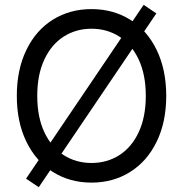

<svg xmlns="http://www.w3.org/2000/svg" viewBox="-20 -755 767 804"><path d="M89.1 -6.9 581.5 -734.8 634.7 -698.9 142.3 29ZM363.3 9.7Q272.4 9.7 201.5 -34.9Q130.5 -79.4 90.5 -161.6Q50.4 -243.8 50.4 -353.6Q50.4 -463.4 90.5 -545.9Q130.5 -628.5 201.5 -672.7Q272.4 -716.9 363.3 -716.9Q453.7 -716.9 524.9 -672.7Q596 -628.5 636 -545.9Q676.1 -463.4 676.1 -353.6Q676.1 -243.8 636 -161.6Q596 -79.4 524.9 -34.9Q453.7 9.7 363.3 9.7ZM363.3 -634.7Q298.3 -634.7 246.9 -601.9Q195.4 -569.1 165.7 -505.7Q136 -442.3 136 -353.6Q136 -264.8 165.7 -201.5Q195.4 -138.1 246.9 -105.3Q298.3 -72.5 363.3 -72.5Q428.2 -72.5 479.6 -105.3Q531.1 -138.1 560.8 -201.5Q590.5 -264.8 590.5 -353.6Q590.5 -442.3 560.8 -505.7Q531.1 -569.1 479.6 -601.9Q428.2 -634.7 363.3 -634.7Z"/></svg>

Font: Pretendard Variable
Style: Regular
Weight: 400
Designer: Base glyphs from Inter by Rasmus Andersson; Hangul glyphs from Noto Sans CJK(Source Han Sans) by Jang Soo-young and Kang
Foundry: Kil Hyung-jin
Version: Version 1.100;FEAKit 1.0